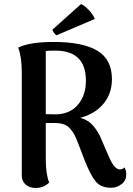

<svg xmlns="http://www.w3.org/2000/svg" viewBox="-20 -918 659 952"><path d="M260 -743Q254 -746 247 -756.5Q240 -767 240 -771L382 -898Q400 -890 421.5 -867Q443 -844 450 -824ZM598 -88Q606 -71 606 -54Q606 -22 582 -4.5Q558 13 532 13Q481 13 455.5 -17Q430 -47 401 -120L366 -211Q356 -236 350 -248Q344 -260 331 -276.5Q318 -293 299 -300.5Q280 -308 253 -308H207V-128Q207 -54 224 -13Q197 14 156 14Q126 14 107 -3Q88 -20 88 -48V-560Q88 -635 70 -682Q128 -710 245 -710Q391 -710 463 -666.5Q535 -623 535 -526Q535 -454 493 -403.5Q451 -353 378 -334Q413 -324 434.5 -302.5Q456 -281 475 -245L519 -143Q546 -79 573 -78Q588 -78 598 -88ZM207 -352Q223 -351 259 -351Q328 -353 367 -399.5Q406 -446 406 -518Q406 -667 254 -667Q219 -667 207 -665Z"/></svg>

Font: Arima Koshi Semi Bold
Style: Regular
Weight: 600
Designer: Joana Correia and Natanael Gama
Foundry: NDISCOVER
Version: Version 1.019;PS 001.019;hotconv 1.0.88;makeotf.lib2.5.64775